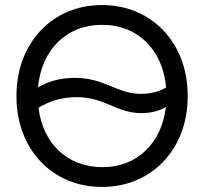

<svg xmlns="http://www.w3.org/2000/svg" viewBox="-20 -729 805 757"><path d="M45 -348C45 -142 185 8 381 8H383C579 8 720 -142 720 -348V-352C720 -559 579 -709 383 -709H381C185 -709 45 -558 45 -352ZM275 -422C221 -422 171 -409 130 -385C143 -531 241 -631 381 -631H383C525 -631 622 -531 635 -384C608 -368 574 -359 537 -359C439 -359 394 -422 275 -422ZM132 -304C172 -330 226 -346 282 -346C394 -346 439 -283 537 -283C573 -283 607 -291 634 -307C618 -166 521 -70 385 -70H383C245 -70 148 -165 132 -304Z"/></svg>

Font: Fixel Display Regular
Style: Regular
Weight: 400
Designer: AlfaBravo + MacPaw
Foundry: Kyrylo Tkachov, Marchela Mozhyna, Serhii Makarenko, Maria Weinstein, Zakhar Kryvoshyya
Version: Version 1.211